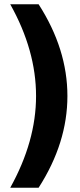

<svg xmlns="http://www.w3.org/2000/svg" viewBox="-20 -770 377 900"><path d="M161 110Q296 -100 296 -320Q296 -540 161 -750H28Q149 -534 149 -320Q149 -108 28 110Z"/></svg>

Font: Geist
Style: Bold
Weight: 400
Designer: Basement.studio, Andrés Briganti, Mateo Zaragoza
Foundry: Basement.studio, Vercel, Andrés Briganti, Guido Ferreyra, Mateo Zaragoza
Version: Version 1.401